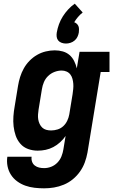

<svg xmlns="http://www.w3.org/2000/svg" viewBox="-20 -812 640 1045"><path d="M220 213Q194 213 168 210Q142 207 118 198.5Q94 190 73.5 175Q53 160 39.5 139Q26 118 21 92.5Q16 67 20 41H152Q150 55 154.5 68Q159 81 169.5 89Q180 97 193 100Q206 103 220 103Q240 103 259 95.5Q278 88 292.5 73Q307 58 314.5 39Q322 20 325 1L337 -72Q325 -54 307.5 -38Q290 -22 270 -11.5Q250 -1 228.5 3.5Q207 8 185 8Q158 8 133 -1Q108 -10 91 -29.5Q74 -49 65.5 -73.5Q57 -98 54 -124.5Q51 -151 53 -179Q55 -207 60 -234L78 -344Q82 -369 89.5 -393Q97 -417 109.5 -439.5Q122 -462 140.5 -481Q159 -500 181.5 -513Q204 -526 229 -532Q254 -538 278 -538Q301 -538 322 -532Q343 -526 358.5 -512.5Q374 -499 383.5 -480Q393 -461 398 -440L413 -530H576V-420H528L456 19Q451 46 441.5 72Q432 98 415.5 121.5Q399 145 376.5 163.5Q354 182 327.5 193Q301 204 274 208.5Q247 213 220 213ZM258 -102Q276 -102 293.5 -107.5Q311 -113 324.5 -125.5Q338 -138 346 -155Q354 -172 357 -189L375 -299Q377 -313 378.5 -327.5Q380 -342 379 -355.5Q378 -369 374.5 -382.5Q371 -396 363 -406.5Q355 -417 342.5 -422.5Q330 -428 316 -428Q296 -428 276.5 -420.5Q257 -413 242 -398.5Q227 -384 219 -365Q211 -346 208 -326L190 -216Q188 -203 187 -189Q186 -175 188 -162.5Q190 -150 195.5 -138Q201 -126 210 -117.5Q219 -109 231.5 -105.5Q244 -102 258 -102ZM339 -575Q327 -575 315.5 -579Q304 -583 297 -591.5Q290 -600 288.5 -611.5Q287 -623 289 -635Q293 -658 301 -680Q309 -702 321.5 -722Q334 -742 350.5 -760Q367 -778 387 -792L430 -744Q416 -733 404.5 -719.5Q393 -706 384 -691Q384 -691 384 -691Q384 -691 384 -691Q392 -688 398 -682.5Q404 -677 407 -669.5Q410 -662 410 -653Q410 -644 409 -635Q407 -623 401.5 -611.5Q396 -600 386 -591.5Q376 -583 363.5 -579Q351 -575 339 -575Z"/></svg>

Font: Iosevka Curly Slab XBdExObl
Style: Regular
Weight: 800
Width: 7
Italic angle: -9°
Monospace: yes
Designer: Belleve Invis
Foundry: Belleve Invis
Version: Version 11.1.0; ttfautohint (v1.8.3)